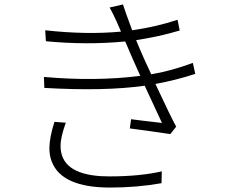

<svg xmlns="http://www.w3.org/2000/svg" viewBox="-20 -803 1040 856"><path d="M222.7 -259.8 273.4 -255.9Q250 -191.4 250 -152.3Q250 -29.3 429.7 -17.6Q448.2 -16.6 467.8 -16.6Q604.5 -16.6 701.2 -39.1L700.2 13.7Q590.8 33.2 470.7 33.2Q255.9 33.2 210.9 -82Q200.2 -109.4 200.2 -141.6Q200.2 -188.5 222.7 -259.8ZM839.8 -522.5 850.6 -473.6Q763.7 -445.3 672.9 -428.7Q744.1 -276.4 765.6 -238.3L739.3 -205.1Q627.9 -221.7 558.6 -230.5L564.5 -271.5Q599.6 -266.6 702.1 -254.9Q679.7 -301.8 625 -420.9Q446.3 -395.5 177.7 -411.1L175.8 -460Q406.2 -439.5 605.5 -464.8Q596.7 -484.4 580.1 -521.5Q564.5 -556.6 558.6 -570.3Q555.7 -578.1 548.8 -593.8Q541 -610.4 538.1 -618.2Q368.2 -601.6 184.6 -619.1L181.6 -668Q367.2 -647.5 519.5 -662.1Q513.7 -673.8 499 -709Q488.3 -733.4 468.8 -769.5L528.3 -783.2Q537.1 -753.9 569.3 -668Q677.7 -683.6 771.5 -714.8L781.2 -667Q689.5 -639.6 586.9 -624L603.5 -584Q619.1 -546.9 654.3 -471.7Q741.2 -486.3 839.8 -522.5Z"/></svg>

Font: Taipei Sans TC Beta Light
Style: Regular
Weight: 300
Designer: JT Foundry
Foundry: JT Foundry
Version: Version 1.000